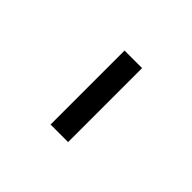

<svg xmlns="http://www.w3.org/2000/svg" viewBox="24 -768 451 451"><g transform="rotate(-45 250.0 -542.0)"><path d="M127.1 -512.5V-570.8H372.9V-512.5Z"/></g></svg>

Font: co2trust
Style: Regular
Weight: 400
Designer: Kristian Moeller
Foundry: Dicotype
Version: Version 1.000